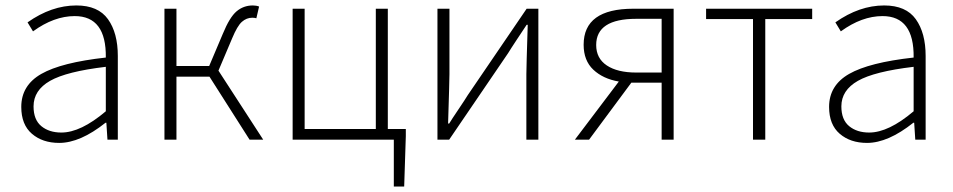

<svg xmlns="http://www.w3.org/2000/svg" viewBox="-20 -512 3493 704"><path d="M197 12Q136 12 97 -21.5Q58 -55 58 -120Q58 -199 131.5 -241Q205 -283 368 -301Q370 -453 254 -453Q178 -453 101 -397L81 -430Q169 -492 260 -492Q340 -492 376 -441.5Q412 -391 412 -307V0H374L370 -62H367Q274 12 197 12ZM205 -26Q276 -26 368 -104V-267Q224 -250 163.5 -215.5Q103 -181 103 -122Q103 -73 131.5 -49.5Q160 -26 205 -26Z M583 0V-480H627V-270H747L797 -388Q822 -449 847.5 -470.5Q873 -492 907 -492Q920 -492 930 -488L920 -445Q914 -447 905 -447Q884 -447 867 -432Q850 -417 831 -371L781 -253L945 0H895L748 -231H627V0Z M1053 0V-480H1097V-39H1358V-480H1402V-39H1468V-13L1462 172H1424V0Z M1584 0V-480H1628V-240Q1628 -219 1623 -59H1627Q1636 -74 1661 -111Q1686 -148 1695 -163L1911 -480H1954V0H1910V-240Q1910 -264 1915 -421H1911Q1901 -406 1876.5 -369Q1852 -332 1843 -317L1627 0Z M2406 0V-209H2296H2295L2140 0H2088L2249 -213Q2191 -223 2155.5 -256.5Q2120 -290 2120 -348Q2120 -480 2302 -480H2450V0ZM2313 -246H2406V-443H2313Q2166 -443 2166 -347Q2166 -298 2205 -272Q2244 -246 2313 -246Z M2741 0V-442H2569V-480H2958V-442H2786V0Z M3159 12Q3098 12 3059 -21.5Q3020 -55 3020 -120Q3020 -199 3093.5 -241Q3167 -283 3330 -301Q3332 -453 3216 -453Q3140 -453 3063 -397L3043 -430Q3131 -492 3222 -492Q3302 -492 3338 -441.5Q3374 -391 3374 -307V0H3336L3332 -62H3329Q3236 12 3159 12ZM3167 -26Q3238 -26 3330 -104V-267Q3186 -250 3125.5 -215.5Q3065 -181 3065 -122Q3065 -73 3093.5 -49.5Q3122 -26 3167 -26Z"/></svg>

Font: Toshiba Sans Light
Style: Regular
Weight: 300
Designer: Paul D. Hunt
Foundry: Toshiba Corporation
Version: Version 2.020;PS 2.0;hotconv 1.0.86;makeotf.lib2.5.63406